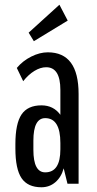

<svg xmlns="http://www.w3.org/2000/svg" viewBox="-20 -776 408 811"><path d="M155 15Q97 15 71 -23.5Q45 -62 45 -149V-167Q45 -254 71 -292.5Q97 -331 155 -331Q206 -331 235 -291V-396Q235 -492 175 -492Q151 -492 125.5 -476.5Q100 -461 78 -433L51 -489Q76 -519 112 -537Q148 -555 182 -555Q312 -555 312 -379V0H265L249 -65Q239 -28 214 -6.5Q189 15 155 15ZM171 -48Q235 -48 235 -145V-172Q235 -277 171 -277Q121 -277 121 -182V-143Q121 -48 171 -48ZM101 -638 231 -756 266 -689 123 -602Z"/></svg>

Font: Pathway Gothic One
Style: Regular
Weight: 400
Version: Version 1.003; ttfautohint (v1.8.4.7-5d5b);gftools[0.9.26]